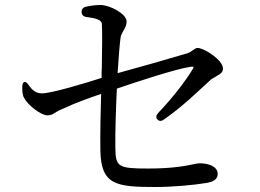

<svg xmlns="http://www.w3.org/2000/svg" viewBox="-20 -775 1040 769"><path d="M604 -26C670 -26 759 -34 805 -42C831 -46 852 -55 852 -78C852 -111 810 -121 780 -121C776 -121 771 -120 764 -119C761 -118 759 -118 754 -117C725 -111 673 -100 573 -100C452 -100 443 -107 442 -183C441 -241 444 -333 448 -420C535 -450 686 -499 741 -507C757 -509 757 -509 753 -500C725 -453 674 -386 613 -322C605 -313 604 -304 610 -297C616 -290 625 -288 636 -296C709 -346 775 -411 819 -451C824 -457 835 -463 844 -468L850 -472C861 -478 873 -484 873 -501C873 -534 798 -583 771 -583C765 -583 760 -579 751 -573C745 -568 736 -562 718 -558C662 -541 539 -506 451 -482C455 -543 459 -597 463 -625C464 -632 467 -639 471 -646C475 -654 479 -659 482 -667C485 -673 487 -680 487 -689C487 -720 419 -755 383 -755C366 -755 346 -753 324 -748C312 -745 306 -737 307 -727C307 -716 313 -709 326 -707C364 -702 386 -696 388 -680C390 -649 389 -585 388 -520C388 -509 388 -499 387 -488V-463C319 -441 185 -401 148 -401C124 -401 109 -414 95 -434C88 -444 82 -448 78 -447C73 -446 70 -439 69 -428C69 -412 70 -394 76 -384C92 -352 146 -313 169 -313C185 -313 193 -318 206 -327C207 -327 211 -329 213 -331C220 -334 225 -337 238 -342C275 -360 335 -382 385 -399C383 -333 381 -239 382 -171C385 -34 445 -26 604 -26Z"/></svg>

Font: 寒蝉锦书宋 Text
Style: Regular
Weight: 400
Designer: 寒蝉锦书宋{Warren} 思源宋体{Ryoko NISHIZUKA 西塚涼子 (kana & ideographs); Frank Grießhammer (Latin, Greek & Cyrillic); Wenlong ZHANG 
Foundry: Adobe & ChillType
Version: Version 2.000;Glyphs 3.1.1 (3135)